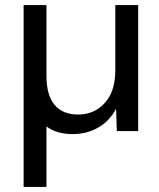

<svg xmlns="http://www.w3.org/2000/svg" viewBox="-20 -516 627 756"><path d="M73 220V-496H163V-217Q163 -141 195 -103Q227 -65 288 -65Q351 -65 392.5 -110.5Q434 -156 434 -239V-496H524V0H440L437 -88Q413 -41 368 -14.5Q323 12 266 12Q203 12 163 -18V220Z"/></svg>

Font: Host Grotesk Light
Style: Regular
Weight: 400
Version: Version 1.003